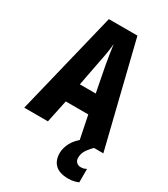

<svg xmlns="http://www.w3.org/2000/svg" viewBox="-228 -815 1005 1152"><g transform="rotate(30 274.0 -238.5)"><path d="M385 0 353 -157H197L164 0H0L174 -714H372L548 0ZM295 -464Q288 -501 283 -536Q278 -571 274 -599Q272 -572 266.5 -537.5Q261 -503 253 -466L219 -288H329ZM430 98Q430 116 441 128Q452 140 472 140Q485 140 494 137Q503 134 510 130V223Q498 228 480.5 232.5Q463 237 440 237Q380 237 350 208.5Q320 180 320 129Q320 95 339.5 57Q359 19 407 -16L483 0Q451 33 440.5 54Q430 75 430 98Z"/></g></svg>

Font: Noto Sans Hebrew ExtraCondensed ExtraBold
Style: Regular
Weight: 800
Width: 2
Designer: Monotype Design Team
Foundry: Monotype Imaging Inc.
Version: Version 2.004; ttfautohint (v1.8.4.7-5d5b)